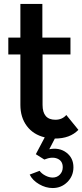

<svg xmlns="http://www.w3.org/2000/svg" viewBox="-20 -690 416 970"><path d="M257 10 229 64Q280 54 315.5 81Q351 108 351 155Q351 199 320.5 229.5Q290 260 246 260Q211 260 177.5 240.5Q144 221 130 192L180 173Q190 187 209 197Q228 207 246 207Q268 207 282.5 192Q297 177 297 155Q297 123 270 111.5Q243 100 204 116L161 89L206 4Q148 -10 115.5 -53.5Q83 -97 83 -160V-415H22V-500H83V-670H194V-500H336V-415H195V-160Q195 -85 260 -85Q294 -85 315 -109L376 -34Q334 10 257 10Z"/></svg>

Font: Orkney Medium
Style: Regular
Weight: 500
Designer: Samuel Oakes and Alfredo Marco Pradil
Foundry: Alfredo Marco Pradil
Version: 1.0; ttfautohint (v1.5)